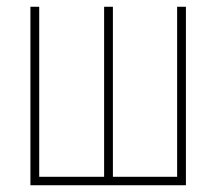

<svg xmlns="http://www.w3.org/2000/svg" viewBox="-20 -548 640 568"><path d="M70 0V-528H96V-25H288V-528H314V-25H504V-528H530V0Z"/></svg>

Font: Noto Sans Mono Thin
Style: Regular
Weight: 100
Designer: Monotype Design Team
Foundry: Monotype Imaging Inc.
Version: Version 2.014